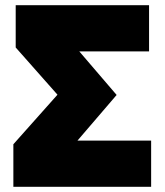

<svg xmlns="http://www.w3.org/2000/svg" viewBox="-20 -720 636 740"><path d="M31.5 0V-164L201.5 -355L40.5 -537V-700H554.5V-522H285.5L429.5 -354L278.5 -178H562.5V0Z"/></svg>

Font: Geologica Cursive Black
Style: Regular
Weight: 900
Designer: Sindre Bremnes, Frode Helland
Foundry: Monokrom Skriftforlag AS
Version: Version 1.010;gftools[0.9.28]